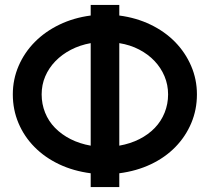

<svg xmlns="http://www.w3.org/2000/svg" viewBox="-20 -759 851 779"><path d="M348 -56Q278 -65 220 -92.5Q162 -120 120 -162.5Q78 -205 55 -259.5Q32 -314 32 -376Q32 -437 55.5 -491.5Q79 -546 121 -588.5Q163 -631 221 -659Q279 -687 348 -696V-739H464V-696Q533 -687 591 -659Q649 -631 690.5 -588.5Q732 -546 755.5 -491.5Q779 -437 779 -376Q779 -314 756 -259.5Q733 -205 691.5 -162.5Q650 -120 592 -92.5Q534 -65 464 -56V0H348ZM348 -584Q304 -576 267.5 -557Q231 -538 204.5 -510.5Q178 -483 163.5 -449Q149 -415 149 -376Q149 -337 163 -302Q177 -267 203.5 -240Q230 -213 266.5 -194.5Q303 -176 348 -168ZM464 -168Q509 -176 545.5 -194.5Q582 -213 608 -240Q634 -267 648 -302Q662 -337 662 -376Q662 -415 647.5 -449.5Q633 -484 607 -511.5Q581 -539 544.5 -558Q508 -577 464 -584Z"/></svg>

Font: Involve SemiBold
Style: Regular
Weight: 600
Designer: Stefan Peev
Foundry: Context Ltd.
Version: Version 1.001